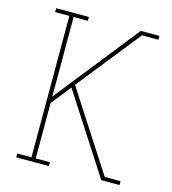

<svg xmlns="http://www.w3.org/2000/svg" viewBox="-109 -825 819 914"><g transform="rotate(15 300.0 -367.5)"><path d="M474 0 223 -389 146 -292V-19H216V0H55V-19H125V-716H55V-735H216V-716H146V-324L472 -735H564V-716H483L236 -406L486 -19H564V0Z"/></g></svg>

Font: Iosevka Etoile Thin
Style: Regular
Weight: 100
Designer: Belleve Invis
Foundry: Belleve Invis
Version: Version 22.1.2; ttfautohint (v1.8.4)